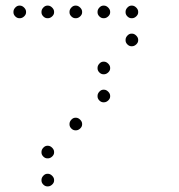

<svg xmlns="http://www.w3.org/2000/svg" viewBox="-20 -693 640 685"><path d="M49 -673Q41 -673 34.5 -666Q28 -659 28 -651V-649Q28 -641 34.5 -634.5Q41 -628 49 -628H51Q59 -628 66 -634.5Q73 -641 73 -649V-651Q73 -659 66 -666Q59 -673 51 -673ZM149 -673Q141 -673 134.5 -666Q128 -659 128 -651V-649Q128 -641 134.5 -634.5Q141 -628 149 -628H151Q159 -628 166 -634.5Q173 -641 173 -649V-651Q173 -659 166 -666Q159 -673 151 -673ZM249 -673Q241 -673 234.5 -666Q228 -659 228 -651V-649Q228 -641 234.5 -634.5Q241 -628 249 -628H251Q259 -628 266 -634.5Q273 -641 273 -649V-651Q273 -659 266 -666Q259 -673 251 -673ZM349 -673Q341 -673 334.5 -666Q328 -659 328 -651V-649Q328 -641 334.5 -634.5Q341 -628 349 -628H351Q359 -628 366 -634.5Q373 -641 373 -649V-651Q373 -659 366 -666Q359 -673 351 -673ZM449 -673Q441 -673 434.5 -666Q428 -659 428 -651V-649Q428 -641 434.5 -634.5Q441 -628 449 -628H451Q459 -628 466 -634.5Q473 -641 473 -649V-651Q473 -659 466 -666Q459 -673 451 -673ZM449 -573Q441 -573 434.5 -566Q428 -559 428 -551V-549Q428 -541 434.5 -534.5Q441 -528 449 -528H451Q459 -528 466 -534.5Q473 -541 473 -549V-551Q473 -559 466 -566Q459 -573 451 -573ZM349 -473Q341 -473 334.5 -466Q328 -459 328 -451V-449Q328 -441 334.5 -434.5Q341 -428 349 -428H351Q359 -428 366 -434.5Q373 -441 373 -449V-451Q373 -459 366 -466Q359 -473 351 -473ZM349 -373Q341 -373 334.5 -366Q328 -359 328 -351V-349Q328 -341 334.5 -334.5Q341 -328 349 -328H351Q359 -328 366 -334.5Q373 -341 373 -349V-351Q373 -359 366 -366Q359 -373 351 -373ZM249 -273Q241 -273 234.5 -266Q228 -259 228 -251V-249Q228 -241 234.5 -234.5Q241 -228 249 -228H251Q259 -228 266 -234.5Q273 -241 273 -249V-251Q273 -259 266 -266Q259 -273 251 -273ZM149 -173Q141 -173 134.5 -166Q128 -159 128 -151V-149Q128 -141 134.5 -134.5Q141 -128 149 -128H151Q159 -128 166 -134.5Q173 -141 173 -149V-151Q173 -159 166 -166Q159 -173 151 -173ZM149 -73Q141 -73 134.5 -66Q128 -59 128 -51V-49Q128 -41 134.5 -34.5Q141 -28 149 -28H151Q159 -28 166 -34.5Q173 -41 173 -49V-51Q173 -59 166 -66Q159 -73 151 -73Z"/></svg>

Font: Doto Rounded Light
Style: Regular
Weight: 300
Monospace: yes
Version: Version 1.000